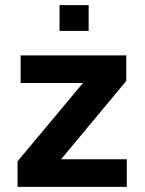

<svg xmlns="http://www.w3.org/2000/svg" viewBox="-20 -725 561 745"><path d="M48 0V-99L302 -403H60V-510H470V-411L217 -107H472V0ZM211 -605V-705H324V-605Z"/></svg>

Font: Saira Thin SemiBold
Style: Regular
Weight: 600
Version: Version 1.101